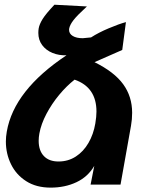

<svg xmlns="http://www.w3.org/2000/svg" viewBox="-20 -802 640 834"><path d="M5.5 -187.5Q5.5 -207.5 9.5 -230.5Q40.5 -410 269 -562Q236.5 -560.5 208.2 -572Q180 -583.5 163.2 -606Q146.5 -628.5 146.5 -659Q146.5 -669 148 -678.5Q151 -696.5 165.2 -719.5Q179.5 -742.5 216.5 -781.5L357.5 -774Q314 -734 298.8 -714Q283.5 -694 280.5 -678Q280 -676 280 -672.5Q280 -655.5 296 -645.8Q312 -636 339.5 -636L375.5 -639.5Q408 -660.5 452.5 -679.2Q497 -698 527 -706L511 -585L390.5 -532Q476.5 -489.5 515.2 -436Q554 -382.5 554 -312Q554 -283.5 549 -255.5L503.5 0H373.5L389.5 -81.5Q362 -34 312 -10.5Q262 13 200 13Q137.5 13 93.8 -15Q50 -43 27.8 -88.8Q5.5 -134.5 5.5 -187.5ZM148 -190.5Q148 -148 170.5 -124.2Q193 -100.5 234 -100.5Q276 -100.5 309.2 -122Q342.5 -143.5 364.2 -181Q386 -218.5 394 -265.5Q399 -295.5 399 -317.5Q399 -423 304 -456Q269.5 -429 237.2 -390.2Q205 -351.5 181.8 -307.5Q158.5 -263.5 151 -222Q148 -205.5 148 -190.5Z"/></svg>

Font: JuliaMono ExtraBoldItalic
Style: Regular
Weight: 800
Italic angle: -9°
Monospace: yes
Designer: cormullion
Foundry: corm
Version: Version 0.049; ttfautohint (v1.8.4)